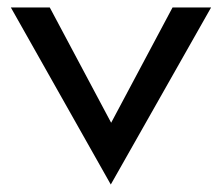

<svg xmlns="http://www.w3.org/2000/svg" viewBox="-20 -471 595 513"><path d="M9 -451 276 22 544 -451H441L277 -143L113 -451Z"/></svg>

Font: Charger Pro
Style: ExBd
Weight: 400
Designer: Jasper
Foundry: Cannot Into Space Fonts
Version: Version 1.09